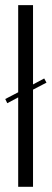

<svg xmlns="http://www.w3.org/2000/svg" viewBox="-27 -719 199 739"><path d="M43 0V-344.2L1 -321.8L-6.8 -337.9L43 -363.8V-699.2H100.1V-394L143.1 -417L151.9 -400.9L100.1 -374V0Z"/></svg>

Font: Moniqa Narrow Heading
Style: Regular
Weight: 400
Width: 4
Designer: Rajesh Rajput
Foundry: Rajesh Rajput
Version: Version 1.000